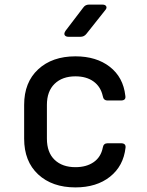

<svg xmlns="http://www.w3.org/2000/svg" viewBox="-20 -805 640 835"><path d="M308 10Q207 10 146 -46.5Q85 -103 85 -202V-349Q85 -447 146 -503.5Q207 -560 308 -560Q399 -560 457.5 -514.5Q516 -469 525 -389Q529 -368 506 -368H448Q430 -368 427 -387Q418 -428 387 -450.5Q356 -473 308 -473Q251 -473 217.5 -440.5Q184 -408 184 -349V-202Q184 -142 217.5 -110Q251 -78 308 -78Q356 -78 387.5 -100Q419 -122 427 -163Q430 -182 448 -182H506Q528 -182 526 -163Q517 -83 458.5 -36.5Q400 10 308 10ZM278 -645Q266 -645 261.5 -652Q257 -659 265 -671L342 -772Q351 -785 367 -785H425Q438 -785 442 -777.5Q446 -770 437 -760L356 -658Q346 -645 330 -645Z"/></svg>

Font: Pitagon Sans Mono Medium
Style: Regular
Weight: 500
Monospace: yes
Designer: Travis Tran
Foundry: Pitagon
Version: Version 1.001; ttfautohint (v1.8.4.7-5d5b);gftools[0.9.26]